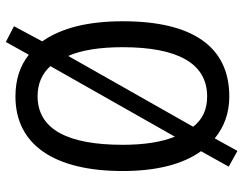

<svg xmlns="http://www.w3.org/2000/svg" viewBox="-108 -684 835 659"><g transform="rotate(90 309.5 -354.5)"><path d="M567 -358C567 -474 544 -564 499 -627L552 -722L498 -752L455 -674C415 -707 367 -724 311 -724C139 -724 53 -596 53 -359C53 -241 75 -149 122 -82L70 15L124 43L168 -36C205 -6 253 10 311 10C478 10 567 -125 567 -358ZM142 -358C142 -546 197 -648 311 -648C355 -648 389 -633 415 -600L172 -171C152 -217 142 -280 142 -358ZM477 -358C477 -168 423 -66 310 -66C268 -66 233 -81 207 -110L449 -537C468 -491 477 -430 477 -358Z"/></g></svg>

Font: Noto Sans Ethiopic Condensed
Style: Regular
Weight: 400
Width: 3
Designer: Monotype Design Team
Foundry: Monotype Imaging Inc.
Version: Version 2.102